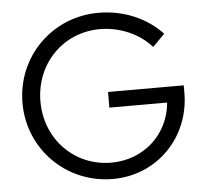

<svg xmlns="http://www.w3.org/2000/svg" viewBox="-52 -766 891 831"><g transform="rotate(-5 394.0 -350.0)"><path d="M406 11C598 11 746 -140 746 -335V-366H417V-298H668C656 -161 547 -60 405 -60C245 -60 122 -186 122 -350C122 -514 245 -640 405 -640C491 -640 575 -604 629 -543L681 -596C613 -669 513 -711 405 -711C203 -711 44 -551 44 -350C44 -149 204 11 406 11Z"/></g></svg>

Font: Red Hat Display
Style: Regular
Weight: 400
Designer: Pentagram, MCKL
Foundry: Pentagram, MCKL
Version: Version 1.023